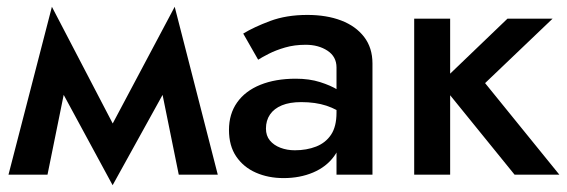

<svg xmlns="http://www.w3.org/2000/svg" viewBox="-20 -515 1671 566"><path d="M507 0H622L495 -495L437 -345ZM282 -94 312 31 505 -318 495 -495ZM312 31 342 -94 133 -495 123 -318ZM5 0H120L190 -345L133 -495Z M764 -136Q764 -160 776 -177.5Q788 -195 811 -204.5Q834 -214 868 -214Q910 -214 942 -203.5Q974 -193 1005 -170V-227Q997 -237 976 -250Q955 -263 923.5 -273Q892 -283 852 -283Q792 -283 747.5 -265Q703 -247 679 -213Q655 -179 655 -132Q655 -85 676.5 -53.5Q698 -22 734.5 -6Q771 10 816 10Q864 10 903 -6.5Q942 -23 965 -54.5Q988 -86 988 -130L972 -183Q972 -142 956 -118Q940 -94 912 -83Q884 -72 849 -72Q826 -72 806.5 -79.5Q787 -87 775.5 -101Q764 -115 764 -136ZM741 -339Q752 -346 772.5 -356.5Q793 -367 820.5 -375Q848 -383 881 -383Q919 -383 945.5 -365.5Q972 -348 972 -316V0H1078V-328Q1078 -374 1053.5 -406Q1029 -438 986 -454.5Q943 -471 886 -471Q824 -471 776 -453Q728 -435 697 -416Z M1201 -460V0H1307V-460ZM1476 -460 1278 -270 1497 0H1629L1410 -270L1609 -460Z"/></svg>

Font: Jost Medium
Style: Regular
Weight: 500
Version: Version 3.710